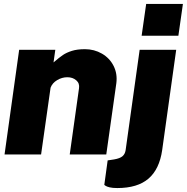

<svg xmlns="http://www.w3.org/2000/svg" viewBox="-20 -782 949 972"><path d="M77 -530H260L251 -466Q280 -491 298.5 -503.5Q317 -516 344 -524.5Q371 -533 410 -533Q457 -533 496 -510.5Q535 -488 555 -448.5Q575 -409 569 -361L518 0H333L380 -335Q384 -360 366 -375.5Q348 -391 321 -391Q294 -391 269.5 -376.5Q245 -362 236 -338L188 0H3ZM883 -601H697L720 -762H906ZM574 170Q550 170 535.5 166.5Q521 163 515 159Q509 155 508 154L525 30L558 25Q587 20 600 9Q613 -2 616 -22L687 -530H872L801 -22Q787 75 731.5 122.5Q676 170 574 170Z"/></svg>

Font: Morrison ExtraBold
Style: Regular
Weight: 800
Designer: Pablo Impallari, Rodrigo Fuenzalida (Modified by Dan O. Williams)
Version: Version 0.03;June 6, 2019;FontCreator 11.5.0.2425 64-bit; tt